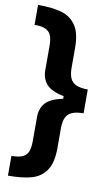

<svg xmlns="http://www.w3.org/2000/svg" viewBox="-102 -872 593 1037"><g transform="rotate(10 195.0 -353.5)"><path d="M256.8 -187.5V-78.1Q256.8 2 228 43.9Q199.2 85.9 148.7 100.1Q98.1 114.3 19.5 114.3V5.9Q60.1 5.9 81.5 -4.6Q103 -15.1 111.1 -36.1Q119.1 -57.1 119.1 -92.8V-225.6Q119.1 -271 145.5 -301.8Q171.9 -332.5 241.2 -346.2V-360.8Q171.9 -374.5 145.5 -405.3Q119.1 -436 119.1 -481.4V-614.3Q119.1 -649.9 111.1 -670.9Q103 -691.9 81.5 -702.4Q60.1 -712.9 19.5 -712.9V-822.3Q98.1 -822.3 148.7 -807.9Q199.2 -793.5 228 -751.2Q256.8 -709 256.8 -628.9V-519.5Q256.8 -482.9 266.8 -461.2Q276.9 -439.5 300 -429.2Q323.2 -418.9 363.3 -418.9V-288.1Q323.2 -288.1 300 -277.8Q276.9 -267.6 266.8 -245.8Q256.8 -224.1 256.8 -187.5Z"/></g></svg>

Font: WEMIX Pretendard
Style: Bold
Weight: 700
Designer: Base glyphs from Inter by Rasmus Andersson; Hangeul glyphs from Noto Sans CJK(Source Han Sans) by Jang Soo-young and Kan
Foundry: Kil Hyung-jin
Version: Version 1.000